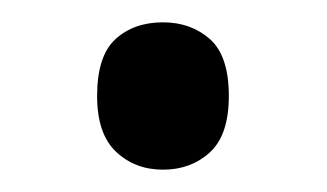

<svg xmlns="http://www.w3.org/2000/svg" viewBox="-20 -140 293 172"><path d="M67 -54Q67 -90 83.5 -105Q100 -120 126 -120Q151 -120 168 -105Q185 -90 185 -54Q185 -19 168 -3.5Q151 12 126 12Q101 12 84 -4Q67 -20 67 -54Z"/></svg>

Font: Noto Sans Hebrew SemiCondensed
Style: Regular
Weight: 400
Width: 4
Designer: Monotype Design Team
Foundry: Monotype Imaging Inc.
Version: Version 2.003